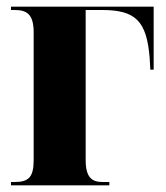

<svg xmlns="http://www.w3.org/2000/svg" viewBox="-20 -556 498 576"><path d="M13 0H308V-10H288C257 -10 237 -22 237 -76V-526H286C387 -526 420 -493 429 -382L431 -347H441V-536H13V-526H23C58 -526 81 -516 81 -459V-76C81 -23 65 -10 23 -10H13Z"/></svg>

Font: Noto Serif Display Condensed ExtraBold
Style: Regular
Weight: 800
Width: 3
Designer: Monotype Design Team
Foundry: Monotype Imaging Inc.
Version: Version 2.009